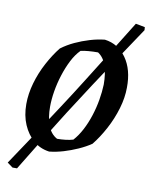

<svg xmlns="http://www.w3.org/2000/svg" viewBox="-76 -605 599 756"><g transform="rotate(10 224.0 -227.0)"><path d="M26 94 4 78Q46 16 87.5 -47Q129 -110 170 -172.5Q211 -235 250 -297.5Q289 -360 328.5 -423Q368 -486 406 -548L443 -541L444 -529Q403 -468 361.5 -405.5Q320 -343 279 -280.5Q238 -218 198 -155Q158 -92 119.5 -29.5Q81 33 44 94ZM157 7Q120 2 93.5 -21Q67 -44 51.5 -80Q36 -116 36 -162Q36 -203 48.5 -246.5Q61 -290 82.5 -330Q104 -370 128 -400Q152 -418 180 -431Q208 -444 238 -453Q268 -462 297 -465Q351 -458 383.5 -412Q416 -366 415 -294Q415 -254 402 -210Q389 -166 367 -125Q345 -84 320 -53Q298 -38 270 -25.5Q242 -13 213.5 -4.5Q185 4 157 7ZM179 -48Q196 -48 213 -50Q230 -52 243 -56Q261 -76 275.5 -103.5Q290 -131 300.5 -163.5Q311 -196 316.5 -228.5Q322 -261 323 -290Q323 -333 312.5 -364.5Q302 -396 279 -411Q259 -411 241 -409.5Q223 -408 210 -405Q191 -386 176.5 -357.5Q162 -329 151.5 -296Q141 -263 135.5 -230Q130 -197 130 -167Q130 -126 141.5 -94Q153 -62 179 -48Z"/></g></svg>

Font: Labrada Medium
Style: Italic
Weight: 500
Italic angle: -7°
Designer: Mercedes Jáuregui
Foundry: Omnibus-Type Team
Version: Version 1.000